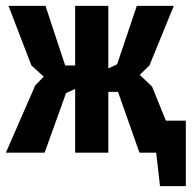

<svg xmlns="http://www.w3.org/2000/svg" viewBox="-24 -520 656 654"><path d="M378 -207H345V0H232V-217L201 -203L128 0H-4L96 -229L125 -259L83 -297L5 -500H131L198 -297H232V-500H345V-287L375 -301L442 -500H568L485 -297L452 -265L494 -225L541 -109H609V114H521L508 0H451Z"/></svg>

Font: PT Sans Narrow
Style: Bold
Weight: 700
Width: 3
Designer: A.Korolkova, O.Umpeleva, V.Yefimov
Foundry: ParaType Ltd
Version: Version 2.003W OFL